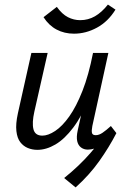

<svg xmlns="http://www.w3.org/2000/svg" viewBox="-20 -647 552 838"><path d="M310 171 260 130Q326 77 375 20.5Q424 -36 463 -96L488 -66Q456 -4 413 56.5Q370 117 310 171ZM143 7Q121 7 101.5 -1Q82 -9 68.5 -26.5Q55 -44 51.5 -75Q48 -106 58 -152L117 -416H188L130 -160Q119 -111 126 -83Q133 -55 165 -55Q190 -55 221 -75.5Q252 -96 282.5 -139Q313 -182 340 -250.5Q367 -319 386 -416H427Q404 -302 371 -221.5Q338 -141 300 -90.5Q262 -40 222 -16.5Q182 7 143 7ZM363 6Q346 6 333.5 -3.5Q321 -13 317 -31Q313 -49 319 -77L394 -416H453L383 -97Q379 -76 381.5 -66.5Q384 -57 398 -57Q412 -57 427.5 -67.5Q443 -78 464 -97L488 -66Q455 -31 423.5 -12.5Q392 6 363 6ZM303 -500Q261 -500 227 -518Q193 -536 170 -572L228 -617Q251 -585 276.5 -572Q302 -559 330 -559Q365 -559 394.5 -576Q424 -593 451 -627L484 -605Q452 -553 403.5 -526.5Q355 -500 303 -500Z"/></svg>

Font: Ysabeau Office Medium
Style: Italic
Weight: 500
Italic angle: -12°
Designer: Christian Thalmann (Catharsis Fonts)
Version: Version 2.001;gftools[0.9.30]; featfreeze: tnum,lnum,ss02